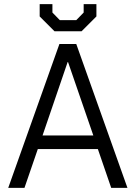

<svg xmlns="http://www.w3.org/2000/svg" viewBox="-20 -914 660 934"><path d="M269 -700H351L600 0H521L456 -189H164L99 0H20ZM434 -255 311 -612H309L187 -255ZM173 -834V-894H235V-853L271 -816H351L387 -853V-894H449V-834L377 -762H245Z"/></svg>

Font: Chakra Petch
Style: Regular
Weight: 400
Designer: Katatrad Aksorn Co.,Ltd.
Foundry: Cadson Demak Co.,Ltd.
Version: Version 1.000; ttfautohint (v1.6)